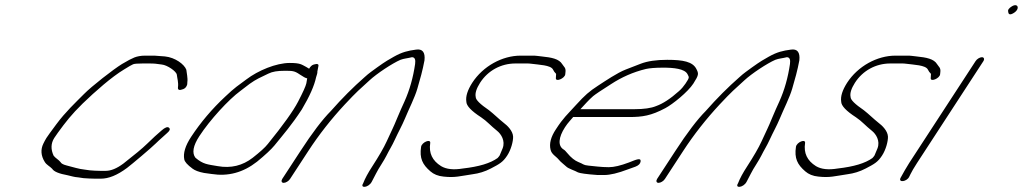

<svg xmlns="http://www.w3.org/2000/svg" viewBox="-20 -694 3916 735"><path d="M570.9 -481H534.9C518.9 -481 504.4 -478 494.4 -474C484.5 -470 468.5 -462 447.1 -449C414.3 -429 329.8 -363 301.5 -334C267.8 -300 231 -266 195.4 -218C174.6 -190 162.2 -173 157.8 -166C153.3 -159 149.4 -151 145.9 -144C135.1 -122 136.3 -98 151.4 -74C158 -63 171.1 -57 179.6 -48C186.2 -37 206.3 -29 239.3 -23C252.8 -20 263.9 -16 279.4 -15L299.9 -12C315.4 -11 329.9 -10 343.9 -10H365.9C395.9 -10 428.3 -23 466.1 -51C483.5 -64 560.5 -129 576.4 -145C584.4 -153 591.3 -159 596.8 -164L620.1 -185C630.5 -194 632.5 -200 627 -205C621.4 -210 611.5 -206 599 -195C576.2 -175 571.2 -171 542.4 -143C525.1 -126 494.7 -101 452.5 -68C427.1 -49 404.7 -40 384.7 -40H362.7C348.7 -40 336.2 -41 323.7 -42L302.2 -45C292.7 -46 282.6 -48 271.1 -51L244.6 -58C230.5 -62 217.5 -64 212 -73C205.4 -82 191.8 -89 185.3 -98C174.1 -122 174.4 -145 187.8 -166C191.7 -172 195.7 -178 201.6 -186C232.3 -228 252.1 -254 296.8 -298C344.4 -344 408 -400 454.8 -428C472.2 -439 484.7 -446 489.6 -448C494.6 -450 506.1 -451 526.1 -451H551.1C573.1 -451 576.6 -450 599.2 -447C620.2 -445 655.3 -421 656.9 -408C658.6 -393 663.7 -379 661.3 -360C659.9 -349 666.9 -347 681.9 -353C689.3 -356 694.3 -362 696.7 -371L697.2 -380C699.5 -395 694.4 -415 693.3 -427C685.6 -448 650.4 -474 611.4 -478Z M1156 -394C1155.1 -392 1155.1 -386 1152.7 -375C1150.3 -364 1139.9 -341 1121.2 -305C1102.5 -269 1063.9 -215 1005.4 -143C994.5 -129 975.2 -112 947.3 -90C908.6 -60 864.1 -49 813.6 -58C773 -65 758 -65 728.3 -90C714.2 -108 719 -136 743.2 -173C783.7 -235 855.2 -313 900.4 -346C911.3 -354 922.8 -363 935.7 -373C960.6 -391 978 -398 1006.9 -412C1022.9 -420 1042.3 -423 1069.3 -423C1099.3 -423 1107.3 -423 1127.4 -409C1141 -400 1149.5 -395 1156 -394ZM1163.3 -431C1160.3 -433 1156.2 -435 1151.7 -438C1134.2 -447 1130.1 -453 1089.1 -453C1037.1 -453 967.8 -424 923.1 -390L885.3 -362C873.9 -353 858.5 -340 843.1 -325C791.4 -277 747.8 -225 712.2 -171C689 -136 680.7 -107 685.4 -84C686.9 -75 697 -63 717.6 -48C725.7 -42 739.7 -36 760.8 -32L789.8 -28C852.9 -18 910.3 -33 963.9 -75C995.7 -101 1018.1 -122 1030.5 -137C1066.1 -181 1095.4 -214 1135.4 -275C1165.1 -325 1183.3 -366 1190 -398C1192 -406 1195.9 -414 1194.9 -420L1198.7 -440C1201.1 -449 1195.1 -451 1181.2 -447C1174.2 -445 1168.7 -440 1163.3 -431Z M1090.4 -9 1159.6 -115C1201.2 -179 1248.7 -239 1299.8 -294C1346.4 -344 1357.9 -353 1394.1 -386C1421.9 -412 1482.6 -452 1513 -465C1525.5 -470 1542 -471 1556.9 -475C1567.9 -475 1571.5 -466 1569.1 -449C1561.5 -397 1548.4 -350 1528.2 -305C1520.3 -287 1510.5 -267 1502.2 -246C1481.5 -196 1484.9 -207 1460.4 -153C1449 -128 1430.3 -96 1405.1 -57C1388.8 -32 1377.4 -11 1370.1 8C1357.2 28 1390.7 25 1403 2C1412.9 -16 1424.2 -41 1439.5 -64C1448.9 -79 1455.3 -90 1459.3 -98C1470.1 -120 1480.5 -135 1491.8 -160C1505.1 -189 1518.4 -212 1529.7 -239C1544.9 -276 1568.1 -321 1577.8 -355C1588.1 -390 1597.8 -424 1605 -463C1608.3 -494 1597.2 -508 1572.2 -504C1542.3 -500 1519.8 -495 1487.9 -477C1467 -465 1453.1 -457 1445.1 -451C1437.7 -446 1431.2 -441 1423.7 -436C1406.3 -423 1393.4 -415 1375 -398C1332.8 -361 1289.6 -318 1246.5 -269C1214.7 -237 1175.6 -186 1129.6 -115L1060.4 -9C1055.5 -1 1058 6 1066 6C1074 6 1085.5 -1 1090.4 -9Z M1787.7 -377C1769.9 -349 1762.1 -325 1765.2 -305C1765.3 -289 1784.5 -269 1821.7 -245C1844.3 -230 1857.9 -213 1883.1 -193C1898.1 -181 1915.3 -155 1904.1 -126C1897.7 -111 1894.2 -102 1892.8 -99C1891.3 -96 1887.3 -92 1884.8 -89C1857 -69 1813.6 -56 1752.1 -49C1716.2 -43 1688.7 -46 1668.6 -58C1634.9 -79 1621.2 -108 1626.9 -146C1629.8 -164 1594.9 -150 1592 -132C1585.3 -88 1597.5 -64 1627.7 -38C1640.3 -27 1656.8 -20 1677.9 -18C1722.4 -13 1740.8 -20 1789.3 -27C1812.8 -30 1836.2 -37 1859.1 -49C1891.5 -66 1905 -73 1921.3 -98C1936.6 -121 1944.8 -154 1944.2 -171C1943.1 -193 1922.9 -213 1906.8 -225C1890.2 -238 1870.1 -258 1852 -272C1818.3 -295 1800.7 -312 1801.1 -323C1798 -337 1803.8 -355 1817.7 -377C1847.8 -424 1898.1 -451 1953.1 -451H1996.1C2002.1 -451 2008.1 -451 2013.6 -450C2042.7 -446 2088.2 -445 2096.8 -428C2100.3 -421 2103.9 -416 2107.4 -413C2108.9 -412 2109.4 -409 2108.5 -405L2108 -396C2105.2 -378 2143 -394 2143.9 -410L2144.9 -420C2146.2 -435 2138.7 -438 2132.6 -448C2120 -469 2091.4 -474 2053.4 -478L2036.4 -480C2030.9 -481 2022.9 -481 2015.9 -481H1972.9C1902.9 -481 1829.2 -441 1787.7 -377Z M2201.9 -276C2218.8 -294 2233.2 -311 2250.6 -326C2259 -333 2281.4 -348 2319.2 -372C2359 -398 2402.9 -418 2452.8 -430C2466.3 -433 2488.2 -435 2519.2 -435C2558.2 -435 2601.3 -431 2611.9 -410C2618.5 -397 2620 -398 2604.2 -374C2597.3 -364 2589.3 -354 2578.9 -345C2546.6 -316 2517.3 -297 2491.8 -288C2472.9 -280 2444.9 -276 2407.9 -276ZM2174.2 -246H2388.2C2439.2 -246 2472.6 -251 2526.9 -280C2555.3 -295 2613.4 -342 2634.2 -374C2655.9 -408 2654.9 -412 2645.8 -430C2631.6 -458 2595 -465 2534 -465C2492 -465 2458.6 -460 2432.6 -450C2414.2 -443 2394.2 -435 2375.8 -428C2342.4 -415 2298.6 -385 2269.3 -366C2235.4 -344 2219.5 -330 2184.8 -292C2149.6 -253 2137.2 -244 2108 -199C2088.7 -170 2081.9 -144 2087.6 -121C2091.7 -103 2108.3 -96 2118.9 -83C2127 -73 2137.5 -66 2147.1 -57C2155.6 -48 2181.2 -41 2192.7 -34C2199.3 -31 2224.3 -27 2267.8 -24H2292.8C2315.8 -24 2345.3 -31 2384.7 -46L2412.6 -56C2425 -61 2431 -67 2432.4 -76C2433.8 -91 2417.4 -84 2387.5 -72C2355.6 -60 2330.6 -54 2310.6 -54C2280.6 -54 2254.6 -58 2232.6 -60C2211.5 -62 2214.5 -66 2193.4 -74C2180.9 -79 2166.3 -90 2150.7 -109C2146.1 -114 2142.6 -119 2137.1 -122C2115 -136 2117.7 -168 2142.9 -207C2155.3 -226 2163.8 -233 2174.2 -246Z M2525.4 -9 2594.6 -115C2636.2 -179 2683.7 -239 2734.8 -294C2781.4 -344 2792.9 -353 2829.1 -386C2856.9 -412 2917.6 -452 2948 -465C2960.5 -470 2977 -471 2991.9 -475C3002.9 -475 3006.5 -466 3004.1 -449C2996.5 -397 2983.4 -350 2963.2 -305C2955.3 -287 2945.5 -267 2937.2 -246C2916.5 -196 2919.9 -207 2895.4 -153C2884 -128 2865.3 -96 2840.1 -57C2823.8 -32 2812.4 -11 2805.1 8C2792.2 28 2825.7 25 2838 2C2847.9 -16 2859.2 -41 2874.5 -64C2883.9 -79 2890.3 -90 2894.3 -98C2905.1 -120 2915.5 -135 2926.8 -160C2940.1 -189 2953.4 -212 2964.7 -239C2979.9 -276 3003.1 -321 3012.8 -355C3023.1 -390 3032.8 -424 3040 -463C3043.3 -494 3032.2 -508 3007.2 -504C2977.3 -500 2954.8 -495 2922.9 -477C2902 -465 2888.1 -457 2880.1 -451C2872.7 -446 2866.2 -441 2858.7 -436C2841.3 -423 2828.4 -415 2810 -398C2767.8 -361 2724.6 -318 2681.5 -269C2649.7 -237 2610.6 -186 2564.6 -115L2495.4 -9C2490.5 -1 2493 6 2501 6C2509 6 2520.5 -1 2525.4 -9Z M3222.7 -377C3204.9 -349 3197.1 -325 3200.2 -305C3200.3 -289 3219.5 -269 3256.7 -245C3279.3 -230 3292.9 -213 3318.1 -193C3333.1 -181 3350.3 -155 3339.1 -126C3332.7 -111 3329.2 -102 3327.8 -99C3326.3 -96 3322.3 -92 3319.8 -89C3292 -69 3248.6 -56 3187.1 -49C3151.2 -43 3123.7 -46 3103.6 -58C3069.9 -79 3056.2 -108 3061.9 -146C3064.8 -164 3029.9 -150 3027 -132C3020.3 -88 3032.5 -64 3062.7 -38C3075.3 -27 3091.8 -20 3112.9 -18C3157.4 -13 3175.8 -20 3224.3 -27C3247.8 -30 3271.2 -37 3294.1 -49C3326.5 -66 3340 -73 3356.3 -98C3371.6 -121 3379.8 -154 3379.2 -171C3378.1 -193 3357.9 -213 3341.8 -225C3325.2 -238 3305.1 -258 3287 -272C3253.3 -295 3235.7 -312 3236.1 -323C3233 -337 3238.8 -355 3252.7 -377C3282.8 -424 3333.1 -451 3388.1 -451H3431.1C3437.1 -451 3443.1 -451 3448.6 -450C3477.7 -446 3523.2 -445 3531.8 -428C3535.3 -421 3538.9 -416 3542.4 -413C3543.9 -412 3544.4 -409 3543.5 -405L3543 -396C3540.2 -378 3578 -394 3578.9 -410L3579.9 -420C3581.2 -435 3573.7 -438 3567.6 -448C3555 -469 3526.4 -474 3488.4 -478L3471.4 -480C3465.9 -481 3457.9 -481 3450.9 -481H3407.9C3337.9 -481 3264.2 -441 3222.7 -377Z M3714.6 -460 3460.5 -70C3455 -61 3449.6 -52 3444.2 -43L3427.4 -13C3418 6 3451 2 3460.4 -17L3465.3 -27C3470.2 -37 3478.1 -51 3490.5 -70L3744.6 -460C3749.5 -468 3746.9 -475 3738.9 -475C3730.9 -475 3719.5 -468 3714.6 -460ZM3854 -670C3842.5 -663 3837.1 -656 3839.6 -649C3840.2 -638 3847.2 -636 3860.2 -644C3885.6 -659 3877.9 -684 3854 -670Z"/></svg>

Font: MewTooHand
Style: UltimateIta
Weight: 400
Designer: Mew Too, Robert Jablonski
Version: Version 0.77